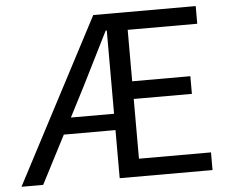

<svg xmlns="http://www.w3.org/2000/svg" viewBox="-52 -794 1022 855"><g transform="rotate(-5 459.0 -367.0)"><path d="M324 -420C364 -500 405 -581 444 -660H449V-288H256ZM10 0H107L218 -215H449V0H864V-79H542V-346H802V-425H542V-655H853V-734H395Z"/></g></svg>

Font: Source Han Sans HK
Style: Regular
Weight: 400
Designer: Ryoko NISHIZUKA 西塚涼子 (kana, bopomofo & ideographs); Paul D. Hunt (Latin, Greek & Cyrillic); Sandoll Communications 산돌커뮤니
Foundry: Adobe
Version: Version 2.000;hotconv 1.0.107;makeotfexe 2.5.65593